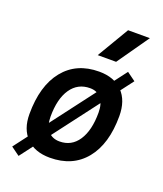

<svg xmlns="http://www.w3.org/2000/svg" viewBox="-154 -895 894 1054"><g transform="rotate(20 293.0 -368.0)"><path d="M81.1 59.1 30.8 22.5 488.3 -580.1 538.6 -543.5ZM245.1 9.8Q157.2 9.8 107.9 -39.8Q58.6 -89.4 58.6 -177.7Q58.6 -342.8 133.1 -435.1Q207.5 -527.3 339.8 -527.3Q427.7 -527.3 477.1 -476.6Q526.4 -425.8 526.4 -335Q526.4 -172.4 452.1 -81.3Q377.9 9.8 245.1 9.8ZM264.6 -92.3Q334.5 -92.3 373.5 -151.1Q412.6 -210 412.6 -314Q412.6 -366.2 389.2 -395.5Q365.7 -424.8 323.7 -424.8Q252.4 -424.8 212.4 -366.5Q172.4 -308.1 172.4 -203.6Q172.4 -151.4 196.8 -121.8Q221.2 -92.3 264.6 -92.3ZM300.3 -609.4 410.2 -794.9H537.6L407.7 -609.4Z"/></g></svg>

Font: Cascadia Mono Medium
Style: Italic
Weight: 500
Italic angle: -10°
Monospace: yes
Designer: Aaron Bell
Foundry: Saja Typeworks
Version: Version 2407.024